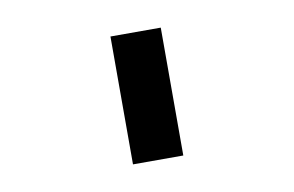

<svg xmlns="http://www.w3.org/2000/svg" viewBox="-45 -818 690 451"><g transform="rotate(-10 300.0 -592.5)"><path d="M240 -440H360V-745H240Z"/></g></svg>

Font: Kode
Style: Regular
Weight: 400
Monospace: yes
Designer: Isa Ozler
Foundry: Kadena LLC
Version: Version 1.000;gftools[0.9.28]